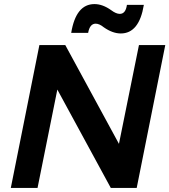

<svg xmlns="http://www.w3.org/2000/svg" viewBox="-20 -921 830 941"><path d="M572 -757Q532 -757 489 -787Q467 -805 449 -805Q420 -805 412 -760H329Q352 -901 443 -901Q483 -901 525 -871Q549 -853 567 -853Q596 -853 602 -897H685Q662 -757 572 -757ZM650 0H523L261 -482L164 0H33L173 -700H300L563 -216L661 -700H790Z"/></svg>

Font: Argentum Sans Medium
Style: Italic
Weight: 500
Italic angle: -11°
Designer: Julieta Ulanovsky (font), Cristiano Sobral (main changes and remaster)
Foundry: Julieta Ulanovsky (font), Cristiano Sobral (main changes and remaster)
Version: Version 2.007;June 15, 2022;FontCreator 14.0.0.2814 64-bit; 